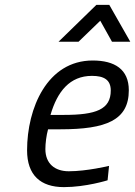

<svg xmlns="http://www.w3.org/2000/svg" viewBox="-20 -758 554 787"><path d="M187 -287C215 -383 266 -447 357 -447C406 -447 434 -431 434 -387C434 -309 373 -287 242 -287H187ZM262 -56C205 -56 166 -87 166 -147C166 -170 170 -203 177 -228H228C415 -228 508 -265 508 -388C508 -474 450 -510 360 -510C173 -510 91 -314 91 -142C91 -40 146 9 242 9C332 9 421 -19 421 -19L427 -78C427 -78 336 -56 262 -56ZM302 -587 391 -673 439 -587H514L428 -738H375L220 -587Z"/></svg>

Font: RazerF5
Style: Italic
Weight: 400
Foundry: Razer Inc.
Version: Version 2